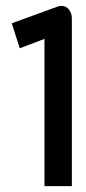

<svg xmlns="http://www.w3.org/2000/svg" viewBox="-20 -612 292 652"><path d="M20 -533 47 -448 131 -480V20H224V-550C224 -571 211 -593 187 -592C182 -592 179 -591 174 -589Z"/></svg>

Font: Charger Pro
Style: ExBdSuExt
Weight: 400
Designer: Jasper
Foundry: Cannot Into Space Fonts
Version: Version 1.09